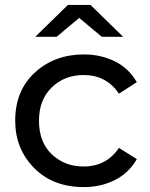

<svg xmlns="http://www.w3.org/2000/svg" viewBox="-20 -757 611 783"><path d="M322 6Q196 6 119 -72Q42 -150 42 -265Q42 -388 122.5 -461.5Q203 -535 322 -535Q391 -535 448 -507Q505 -479 538 -422L465 -375Q414 -451 321 -451Q243 -451 191 -400.5Q139 -350 139 -265Q139 -177 191.5 -127.5Q244 -78 321 -78Q414 -78 465 -154L538 -108Q505 -51 448 -22.5Q391 6 322 6ZM482 -607H395L303 -684L211 -607H124L257 -737H349Z"/></svg>

Font: Argentum Novus
Style: Regular
Weight: 400
Designer: Julieta Ulanovsky
Foundry: Julieta Ulanovsky
Version: Version 7.20;July 27, 2021;FontCreator 13.0.0.2683 64-bit